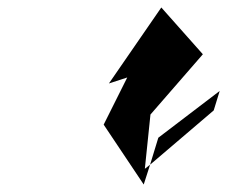

<svg xmlns="http://www.w3.org/2000/svg" viewBox="-20 -795 607 513"><path d="M271 -572 320 -588 257 -462 364 -302 381 -355 367 -344 382 -489 522 -650 411 -775ZM381 -355 551 -500 567 -552 403 -427Z"/></svg>

Font: bitstorm
Style: maxextobl
Weight: 400
Version: Version 0.2